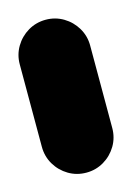

<svg xmlns="http://www.w3.org/2000/svg" viewBox="-71 -421 316 461"><g transform="rotate(-15 87.5 -190.0)"><path d="M0 -87.7H175V-292.7H0ZM87.7 -175Q63.7 -175 43.7 -163.2Q23.7 -151.3 11.8 -131.3Q0 -111.3 0 -87.7Q0 -63.7 11.8 -43.7Q23.7 -23.7 43.7 -11.8Q63.7 0 87.7 0Q111.3 0 131.3 -11.8Q151.3 -23.7 163.2 -43.7Q175 -63.7 175 -87.7Q175 -111.3 163.2 -131.3Q151.3 -151.3 131.3 -163.2Q111.3 -175 87.7 -175ZM87.7 -380Q63.7 -380 43.7 -368.2Q23.7 -356.3 11.8 -336.3Q0 -316.3 0 -292.7Q0 -268.7 11.8 -248.7Q23.7 -228.7 43.7 -216.8Q63.7 -205 87.7 -205Q111.3 -205 131.3 -216.8Q151.3 -228.7 163.2 -248.7Q175 -268.7 175 -292.7Q175 -316.3 163.2 -336.3Q151.3 -356.3 131.3 -368.2Q111.3 -380 87.7 -380Z"/></g></svg>

Font: Wavefont Thin
Style: Regular
Weight: 100
Monospace: yes
Version: Version 3.005;gftools[0.9.33]